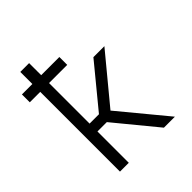

<svg xmlns="http://www.w3.org/2000/svg" viewBox="-200 -868 1001 1001"><g transform="rotate(-45 300.0 -367.5)"><path d="M110 0V-588H33V-646H110V-735H175V-646H309V-588H175V-289H244L434 -520H515L300 -260L515 0H434L244 -231H175V0Z"/></g></svg>

Font: Iosevka Custom Light Extended
Style: Regular
Weight: 300
Width: 7
Monospace: yes
Designer: Belleve Invis
Foundry: Belleve Invis
Version: Version 11.2.4; ttfautohint (v1.8.4)